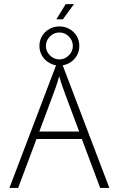

<svg xmlns="http://www.w3.org/2000/svg" viewBox="-20 -926 585 946"><path d="M26.4 0 256.2 -604.2Q233.3 -608.3 214.6 -621.5Q195.8 -634.7 185.1 -655.2Q174.3 -675.7 174.3 -699.3Q174.3 -727.1 187.5 -749Q200.7 -770.8 223.3 -783.3Q245.8 -795.8 272.9 -795.8Q299.3 -795.8 321.9 -783.3Q344.4 -770.8 357.6 -749Q370.8 -727.1 370.8 -699.3Q370.8 -675.7 360.1 -655.2Q349.3 -634.7 330.9 -621.5Q312.5 -608.3 288.9 -604.2L518.8 0H473.6L383.3 -241H159.7L69.4 0ZM173.6 -277.8H370.1L310.4 -437.5Q297.9 -470.8 289.6 -494.1Q281.2 -517.4 271.5 -550.7Q262.5 -517.4 254.2 -494.4Q245.8 -471.5 233.3 -437.5ZM272.9 -633.3Q299.3 -633.3 319.1 -653.1Q338.9 -672.9 338.9 -699.3Q338.9 -726.4 319.1 -746.2Q299.3 -766 272.9 -766Q245.8 -766 226 -746.2Q206.2 -726.4 206.2 -699.3Q206.2 -672.9 226 -653.1Q245.8 -633.3 272.9 -633.3ZM257.6 -830.6 303.5 -905.6H344.4L289.6 -830.6Z"/></svg>

Font: Afacad Flux ExtraLight
Style: Regular
Weight: 250
Designer: Kristian Moeller
Foundry: Dicotype
Version: Version 1.100